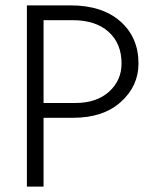

<svg xmlns="http://www.w3.org/2000/svg" viewBox="-20 -694 580 714"><path d="M253 -256H142V0H80V-674H242Q360 -674 427.5 -614.5Q495 -555 495 -458Q495 -374 429.5 -315Q364 -256 253 -256ZM249 -619H142V-311H260Q339 -311 385.5 -353Q432 -395 432 -458Q432 -532 384 -575.5Q336 -619 249 -619Z"/></svg>

Font: Hind Siliguri Light
Style: Regular
Weight: 300
Designer: Jyotish Sonowal
Foundry: Indian Type Foundry
Version: Version 1.001;PS 1.0;hotconv 1.0.86;makeotf.lib2.5.63406; tt